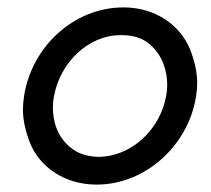

<svg xmlns="http://www.w3.org/2000/svg" viewBox="-20 -490 570 519"><path d="M45 -230C43 -218 42 -205 42 -194C42 -165 49 -135 61 -104C86 -41 152 9 241 9C375 9 490 -99 510 -230C512 -242 513 -255 513 -266C513 -295 506 -325 494 -356C469 -419 403 -470 314 -470C178 -470 65 -362 45 -230ZM126 -230C142 -320 218 -395 306 -395C307 -395 309 -395 310 -395C340 -395 365 -387 384 -371C422 -339 432 -294 432 -260C432 -250 431 -240 429 -230C413 -141 336 -66 245 -66C215 -67 190 -75 171 -91C132 -122 123 -167 123 -199C123 -209 124 -220 126 -230Z"/></svg>

Font: Jost
Style: Italic
Weight: 400
Italic angle: -5°
Version: Version 3.710